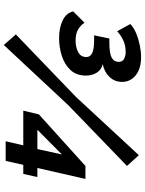

<svg xmlns="http://www.w3.org/2000/svg" viewBox="107 -878 780 1035"><g transform="rotate(90 497.5 -361.0)"><path d="M186 -289Q131 -289 91 -308Q51 -327 42 -365L103 -426Q116 -406 138.5 -392Q161 -378 200 -378Q235 -378 261.5 -392Q288 -406 288 -436Q288 -457 266.5 -467.5Q245 -478 193 -478H171L188 -560H210Q268 -560 291 -572.5Q314 -585 314 -611Q314 -632 296.5 -640Q279 -648 262 -648Q225 -648 197 -634.5Q169 -621 149 -602L110 -673Q130 -692 160 -704.5Q190 -717 224 -724Q258 -731 288 -731Q351 -731 386.5 -702Q422 -673 422 -629Q422 -589 395.5 -561Q369 -533 326 -524Q356 -518 372 -492.5Q388 -467 388 -434Q388 -383 358.5 -351Q329 -319 282.5 -304Q236 -289 186 -289ZM166 -56 503 -380 817 -719 875 -655 548 -339 223 9ZM742 -1 764 -96H577L597 -180L875 -431H945L886 -172H935L918 -96H869L848 -1ZM680 -172H784L813 -304Z"/></g></svg>

Font: Raleway ExtraBold
Style: Italic
Weight: 800
Italic angle: -12°
Designer: Matt McInerney, Pablo Impallari, Rodrigo Fuenzalida
Foundry: Matt McInerney, Pablo Impallari, Rodrigo Fuenzalida
Version: Version 4.026